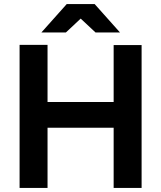

<svg xmlns="http://www.w3.org/2000/svg" viewBox="-20 -921 790 941"><path d="M76 0V-701H213V-421H537V-700H674V0H537V-295H213V0ZM448 -762 308 -893V-901H444L568 -762ZM183 -762 307 -901H443V-893L303 -762Z"/></svg>

Font: Figtree Light
Style: Bold
Weight: 700
Version: Version 2.002